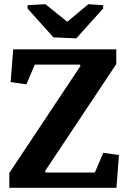

<svg xmlns="http://www.w3.org/2000/svg" viewBox="-20 -896 609 916"><path d="M534.7 -660.6V-590.3L194.8 -79.6L197.3 -72.8H432.6L472.7 -167L547.4 -156.2L535.6 0H24.4V-70.8L363.8 -581.1L361.3 -587.9H146L106 -493.7L30.8 -504.4L43 -660.6ZM111.3 -871.1 196.8 -876 300.8 -792 401.4 -876 472.2 -871.1V-855.5L343.8 -712.9L234.9 -717.8L111.3 -855.5Z"/></svg>

Font: NoticiaText-Bold
Style: Bold
Weight: 700
Designer: JM Sole
Foundry: JM Sole
Version: Version 1.003